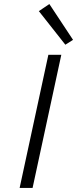

<svg xmlns="http://www.w3.org/2000/svg" viewBox="-20 -929 381 949"><path d="M172 -874 224 -909 341 -732 303 -708ZM219 -658H283L141 0H77Z"/></svg>

Font: Ysabeau Infant Semilight
Style: Italic
Weight: 300
Italic angle: -12°
Designer: Christian Thalmann (Catharsis Fonts)
Version: Version 0.003